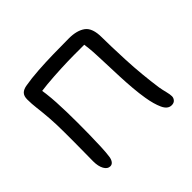

<svg xmlns="http://www.w3.org/2000/svg" viewBox="-124 -639 798 798"><g transform="rotate(-45 275.0 -239.5)"><path d="M471 10Q448 10 435 -18.5Q422 -47 415 -90Q410 -120 407 -155.5Q404 -191 402.5 -227Q401 -263 400 -294Q399 -325 398 -346Q397 -378 394.5 -400.5Q392 -423 389 -445L409 -425H331Q300 -425 255 -423Q210 -421 166 -417Q122 -413 94 -406L126 -449Q137 -394 140 -337Q143 -280 143 -215Q143 -186 142.5 -148.5Q142 -111 140.5 -76.5Q139 -42 136 -22Q134 -8 127.5 0.5Q121 9 111 9Q95 9 85 -9Q75 -27 75 -56Q75 -78 75.5 -107Q76 -136 76 -166.5Q76 -197 76 -222Q76 -275 73 -312.5Q70 -350 66.5 -378Q63 -406 63 -432Q63 -452 73 -462Q83 -472 103 -475Q137 -481 181 -484Q225 -487 273 -488Q321 -489 365 -489Q412 -489 438.5 -469.5Q465 -450 465 -395Q465 -376 466 -340Q467 -304 469 -259Q471 -214 475.5 -167.5Q480 -121 486 -79Q489 -62 493.5 -44.5Q498 -27 498 -16Q498 -6 491 2Q484 10 471 10Z"/></g></svg>

Font: Shantell Sans Light
Style: Regular
Weight: 300
Designer: Stephen Nixon, Anya Danilova, Shantell Martin
Foundry: Arrow Type
Version: Version 1.011;[c5ecc13dd]